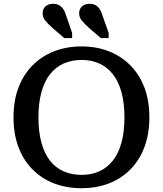

<svg xmlns="http://www.w3.org/2000/svg" viewBox="-20 -972 856 1009"><path d="M519 -889 551 -799V-772H510L449 -824Q425 -846 410.5 -863Q396 -880 396 -903Q396 -925 411 -938.5Q426 -952 451 -952Q469 -952 482 -945Q495 -938 504 -924Q513 -910 519 -889ZM328 -889 359 -799V-772H318L257 -824Q233 -846 218.5 -863Q204 -880 204 -903Q204 -925 219 -938.5Q234 -952 259 -952Q277 -952 290 -945Q303 -938 312.5 -924Q322 -910 328 -889ZM408 17Q330 17 264.5 -8Q199 -33 151 -81.5Q103 -130 77 -199Q51 -268 51 -355Q51 -443 77 -511.5Q103 -580 151 -628.5Q199 -677 264.5 -702.5Q330 -728 408 -728Q487 -728 552 -702.5Q617 -677 665 -628.5Q713 -580 739 -511.5Q765 -443 765 -355Q765 -268 739 -199Q713 -130 665 -81.5Q617 -33 552 -8Q487 17 408 17ZM408 -53Q461 -53 502.5 -72Q544 -91 573.5 -128.5Q603 -166 618.5 -223Q634 -280 634 -355Q634 -430 618.5 -487Q603 -544 573.5 -581.5Q544 -619 502.5 -638Q461 -657 408 -657Q356 -657 314 -638Q272 -619 242.5 -581.5Q213 -544 197.5 -487Q182 -430 182 -355Q182 -280 197.5 -223Q213 -166 242 -128.5Q271 -91 313.5 -72Q356 -53 408 -53Z"/></svg>

Font: Roboto Serif Medium
Style: Regular
Weight: 500
Designer: Greg Gazdowicz
Foundry: Commercial Type
Version: Version 1.008